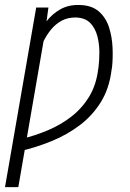

<svg xmlns="http://www.w3.org/2000/svg" viewBox="-37 -559 528 782"><path d="M146 -423.8 37.6 203.1H-16.6L110.4 -528.3H160.2ZM116.7 -335 85.4 -324.7Q95.2 -362.8 111.3 -400.9Q127.4 -439 151.4 -470.7Q175.3 -502.4 209.5 -521.5Q243.7 -540.5 289.1 -538.6Q337.4 -537.1 366 -512Q394.5 -486.8 407 -448Q419.4 -409.2 421.4 -365.7Q423.3 -322.3 419.4 -285.6L417.5 -274.9Q408.2 -198.7 374 -143.6Q339.8 -88.4 288.3 -49.3Q236.8 -10.3 173.6 15.6Q110.4 41.5 42.5 57.1L48.3 7.3Q106 -6.3 158.4 -28.6Q210.9 -50.8 254.2 -84.5Q297.4 -118.2 326.2 -165.5Q355 -212.9 362.8 -276.4L364.3 -285.6Q367.7 -313 367.7 -346.7Q367.7 -380.4 359.4 -412.1Q351.1 -443.8 330.8 -465.1Q310.5 -486.3 272.5 -487.8Q239.7 -488.3 214.6 -474.9Q189.5 -461.4 171.1 -439Q152.8 -416.5 139.4 -389.2Q126 -361.8 116.7 -335Z"/></svg>

Font: Roboto Condensed Light
Style: Italic
Weight: 300
Italic angle: -12°
Designer: Christian Robertson
Foundry: Google
Version: Version 3.0; 2020